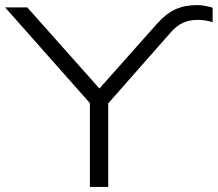

<svg xmlns="http://www.w3.org/2000/svg" viewBox="-23 -734 855 754"><path d="M330 0V-357L346 -311L-3 -705H84L374 -379H361L592 -639Q628 -680 665 -697Q702 -714 750 -714Q765 -714 779 -711.5Q793 -709 812 -704V-647Q795 -652 781.5 -654Q768 -656 754 -656Q720 -656 694.5 -644Q669 -632 645 -604L387 -311L402 -357V0Z"/></svg>

Font: Nunito Sans 10pt Expanded Light
Style: Regular
Weight: 300
Width: 7
Designer: Vernon Adams
Foundry: Vernon Adams
Version: Version 3.101;gftools[0.9.27]